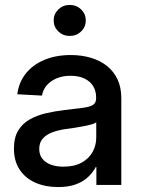

<svg xmlns="http://www.w3.org/2000/svg" viewBox="-20 -757 578 786"><path d="M217.8 8.8Q166 8.8 125.2 -9Q84.5 -26.9 60.8 -62Q37.1 -97.2 37.1 -148.9Q37.1 -193.8 54.4 -222.4Q71.8 -251 100.8 -267.6Q129.9 -284.2 166.7 -293Q203.6 -301.8 242.7 -306.2Q291 -312 319.6 -315.7Q348.1 -319.3 360.8 -327.6Q373.5 -335.9 373.5 -354.5V-358.4Q373.5 -384.8 361.3 -404.5Q349.1 -424.3 325.7 -435.5Q302.2 -446.8 269 -446.8Q235.8 -446.8 210.7 -435.8Q185.5 -424.8 170.4 -406.5Q155.3 -388.2 151.9 -365.7L50.8 -371.1Q57.1 -420.4 85.9 -456.3Q114.7 -492.2 161.9 -512Q209 -531.7 270 -531.7Q314 -531.7 351.8 -520.5Q389.6 -509.3 417.7 -487.1Q445.8 -464.8 461.2 -431.9Q476.6 -398.9 476.6 -355.5V0H374.5V-73.2H372.1Q361.3 -52.7 342 -33.7Q322.8 -14.6 292.2 -2.9Q261.7 8.8 217.8 8.8ZM239.3 -74.7Q284.2 -74.7 314.2 -91.3Q344.2 -107.9 359.1 -135Q374 -162.1 374 -193.8V-256.3Q368.7 -252 355.5 -248Q342.3 -244.1 324.5 -240.7Q306.6 -237.3 286.9 -234.1Q267.1 -231 248 -228.5Q219.7 -224.6 195.1 -215.6Q170.4 -206.5 155.5 -190.2Q140.6 -173.8 140.6 -147Q140.6 -124 152.8 -107.9Q165 -91.8 187.3 -83.3Q209.5 -74.7 239.3 -74.7ZM265.1 -609.9Q237.8 -609.9 218.8 -628.4Q199.7 -647 199.7 -673.3Q199.7 -699.7 218.8 -718.3Q237.8 -736.8 265.1 -736.8Q293 -736.8 312 -718.5Q331.1 -700.2 331.1 -673.3Q331.1 -646.5 312 -628.2Q293 -609.9 265.1 -609.9Z"/></svg>

Font: Inter 28pt Medium
Style: Regular
Weight: 500
Designer: Rasmus Andersson
Foundry: rsms
Version: Version 4.001;git-66647c0bb